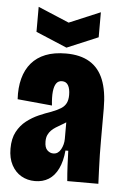

<svg xmlns="http://www.w3.org/2000/svg" viewBox="-53 -768 525 818"><g transform="rotate(5 209.5 -358.5)"><path d="M128 12Q95 12 69 -3Q43 -18 27.5 -47Q12 -76 12 -117Q12 -160 27.5 -189Q43 -218 67.5 -237Q92 -256 119.5 -268Q147 -280 171 -288Q197 -298 212 -307.5Q227 -317 234 -331Q241 -345 241 -366Q241 -392 232.5 -407Q224 -422 206 -422Q190 -422 181.5 -410Q173 -398 170.5 -374.5Q168 -351 172 -315L24 -329Q21 -378 31.5 -417.5Q42 -457 65.5 -484.5Q89 -512 125.5 -526.5Q162 -541 213 -541Q274 -541 314 -517Q354 -493 373.5 -444.5Q393 -396 393 -321V-188Q393 -157 393.5 -125Q394 -93 395.5 -61Q397 -29 398 0H265Q262 -34 260.5 -65Q259 -96 258 -129H246Q242 -83 226.5 -51Q211 -19 186 -3.5Q161 12 128 12ZM195 -112Q206 -112 214 -117.5Q222 -123 227.5 -133Q233 -143 236 -154.5Q239 -166 239 -178V-264L264 -272Q255 -260 243.5 -252Q232 -244 219.5 -237Q207 -230 196 -223Q185 -216 177 -208Q169 -200 163.5 -188.5Q158 -177 158 -160Q158 -134 169.5 -123Q181 -112 195 -112ZM79 -729 212 -673 345 -729V-622L212 -566L79 -622Z"/></g></svg>

Font: Bricolage Grotesque 72pt Condensed ExtraBold
Style: Regular
Weight: 800
Width: 3
Designer: Mathieu Triay
Foundry: Atelier Triay
Version: Version 1.001;gftools[0.9.33.dev8+g029e19f]